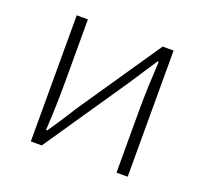

<svg xmlns="http://www.w3.org/2000/svg" viewBox="-98 -644 807 758"><g transform="rotate(20 305.5 -265.0)"><path d="M102 0V-530H149V-263Q149 -220 147.5 -168Q146 -116 143 -63H148Q165 -88 186.5 -120.5Q208 -153 223 -178L463 -530H509V0H462V-267Q462 -311 464 -363Q466 -415 469 -468H464Q448 -443 426 -410Q404 -377 388 -352L148 0Z"/></g></svg>

Font: Noto Sans SC ExtraLight
Style: Regular
Weight: 250
Designer: Ryoko NISHIZUKA 西塚涼子 (kana, bopomofo & ideographs); Paul D. Hunt (Latin, Greek & Cyrillic); Sandoll Communications 산돌커뮤니
Foundry: Adobe
Version: Version 2.004-H2;hotconv 1.0.118;makeotfexe 2.5.65603